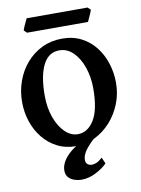

<svg xmlns="http://www.w3.org/2000/svg" viewBox="-105 -856 840 1142"><g transform="rotate(-10 314.5 -285.0)"><path d="M295.4 14.6Q232.9 14.6 182.9 -11Q132.8 -36.6 97.4 -80.6Q62 -124.5 43.2 -180.9Q24.4 -237.3 24.4 -298.8Q24.4 -365.2 45.9 -425Q67.4 -484.9 107.4 -531Q147.5 -577.1 202.4 -603.5Q257.3 -629.9 323.7 -629.9Q389.6 -629.9 440.2 -603.5Q490.7 -577.1 525.1 -532.5Q559.6 -487.8 577.1 -431.6Q594.7 -375.5 594.7 -315.9Q594.7 -249.5 571 -189.9Q547.4 -130.4 505.9 -84.2Q464.4 -38.1 410.4 -11.7Q356.4 14.6 295.4 14.6ZM319.3 -53.7Q378.4 -53.7 417 -115.7Q455.6 -177.7 455.6 -307.1Q455.6 -374.5 435.5 -433.1Q415.5 -491.7 379.4 -527.8Q343.3 -564 294.9 -564Q230 -564 196.8 -498.3Q163.6 -432.6 163.6 -313Q163.6 -240.2 184.8 -181.4Q206.1 -122.6 241.5 -88.1Q276.9 -53.7 319.3 -53.7ZM522.9 -769Q521 -762.2 514.6 -747.8Q508.3 -733.4 502 -719.7Q495.6 -706.1 493.2 -700.7H125L107.9 -717.3Q109.9 -724.6 115.7 -738.3Q121.6 -752 128.2 -765.6Q134.8 -779.3 137.7 -785.6H505.9ZM449.7 146Q424.8 171.4 381.6 194.1Q338.4 216.8 292 216.8Q274.4 216.8 253.2 210.4Q231.9 204.1 216.6 188.5Q201.2 172.9 201.2 146Q201.2 102.5 240.7 59.3Q280.3 16.1 361.3 -21L407.7 -11.7Q363.8 29.8 348.1 55.7Q332.5 81.5 332.5 104.5Q332.5 122.6 343.5 131.1Q354.5 139.6 369.6 139.6Q381.8 139.6 397.2 133.3Q412.6 127 433.1 108.4Z"/></g></svg>

Font: Gentium Book Plus
Style: Bold
Weight: 700
Designer: Victor Gaultney, Annie Olsen, Iska Routamaa, Becca Hirsbrunner
Foundry: SIL International
Version: Version 6.101